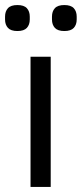

<svg xmlns="http://www.w3.org/2000/svg" viewBox="-36 -741 324 761"><path d="M0 0ZM85 0V-516H165V0ZM33 -618Q7 -618 -4.5 -630.5Q-16 -643 -16 -664V-675Q-16 -696 -4.5 -708.5Q7 -721 33 -721Q59 -721 70.5 -708.5Q82 -696 82 -675V-664Q82 -643 70.5 -630.5Q59 -618 33 -618ZM219 -618Q193 -618 181.5 -630.5Q170 -643 170 -664V-675Q170 -696 181.5 -708.5Q193 -721 219 -721Q245 -721 256.5 -708.5Q268 -696 268 -675V-664Q268 -643 256.5 -630.5Q245 -618 219 -618Z"/></svg>

Font: Aneliza
Style: Regular
Weight: 400
Designer: Mike Abbink, Paul van der Laan, Pieter van Rosmalen
Foundry: Bold Monday
Version: Version 3.001;September 8, 2019;FontCreator 11.5.0.2425 64-b